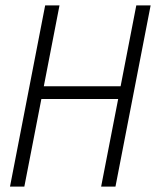

<svg xmlns="http://www.w3.org/2000/svg" viewBox="-20 -690 590 710"><path d="M17 0 147 -670H200L142 -371H426L484 -670H537L407 0H354L417 -324H133L70 0Z"/></svg>

Font: Lode Dark
Style: Italic
Weight: 400
Italic angle: -11°
Monospace: yes
Designer: Belleve Invis
Foundry: Belleve Invis
Version: Version 29.2.0; ttfautohint (v1.8.3)